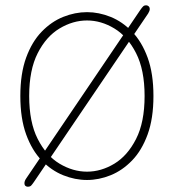

<svg xmlns="http://www.w3.org/2000/svg" viewBox="-20 -671 659 727"><path d="M533 -651Q538.5 -651 542.8 -647.2Q547 -643.5 547 -636.5Q547 -633 545.5 -629Q544 -625 541 -620L108.5 18Q102 27.5 97.8 31.8Q93.5 36 85 36Q80 36 76.2 32.8Q72.5 29.5 72.5 23Q72.5 19 74 14.5Q75.5 10 79 5L511 -633Q517.5 -642.5 522 -646.8Q526.5 -651 533 -651ZM309.5 10.5Q264 10.5 219.2 -7.5Q174.5 -25.5 137.8 -63.5Q101 -101.5 79 -162Q57 -222.5 57 -307.5Q57 -392.5 79 -452.8Q101 -513 137.8 -551Q174.5 -589 219.2 -607Q264 -625 309.5 -625Q354.5 -625 399 -607Q443.5 -589 480.2 -551Q517 -513 539 -452.8Q561 -392.5 561 -307.5Q561 -222.5 539 -162Q517 -101.5 480.2 -63.5Q443.5 -25.5 399 -7.5Q354.5 10.5 309.5 10.5ZM309.5 -21Q363 -21 413 -51.2Q463 -81.5 495.2 -144.8Q527.5 -208 527.5 -307.5Q527.5 -406.5 495.2 -469.8Q463 -533 413 -563.2Q363 -593.5 309.5 -593.5Q256 -593.5 205.5 -563.2Q155 -533 122.8 -469.8Q90.5 -406.5 90.5 -307.5Q90.5 -208 122.8 -144.8Q155 -81.5 205.5 -51.2Q256 -21 309.5 -21Z"/></svg>

Font: Sono ExtraLight Monospace ExtraLight
Style: Regular
Weight: 250
Version: Version 2.112